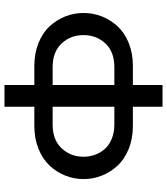

<svg xmlns="http://www.w3.org/2000/svg" viewBox="36 -784 748 860"><g transform="rotate(90 410.0 -354.0)"><path d="M458 0H360.8V-133.8H274.9Q218.3 -133.8 172.1 -152.6Q126 -171.4 97.2 -202.9Q68.4 -234.4 53.2 -273.2Q38.1 -312 38.1 -354Q38.1 -396.5 53.2 -435.5Q68.4 -474.6 97.2 -506.1Q126 -537.6 172.1 -556.4Q218.3 -575.2 274.9 -575.2H360.8V-708H458V-575.2H543.9Q601.1 -575.2 647.2 -556.4Q693.4 -537.6 722.4 -506.1Q751.5 -474.6 766.8 -435.5Q782.2 -396.5 782.2 -354Q782.2 -312 766.8 -273.2Q751.5 -234.4 722.4 -202.9Q693.4 -171.4 647 -152.6Q600.6 -133.8 543.9 -133.8H458ZM137.2 -354Q137.2 -296.4 174.6 -256.1Q211.9 -215.8 280.8 -215.8H360.8V-492.2H280.8Q211.9 -492.2 174.6 -452.1Q137.2 -412.1 137.2 -354ZM458 -492.2V-215.8H538.1Q606.9 -215.8 644.5 -256.3Q682.1 -296.9 682.1 -354Q682.1 -381.3 673.1 -406Q664.1 -430.7 646.7 -450Q629.4 -469.2 601.3 -480.7Q573.2 -492.2 538.1 -492.2Z"/></g></svg>

Font: LT Superior Med
Style: Regular
Weight: 500
Designer: Daniel Lyons
Foundry: LyonsType
Version: Version 1.000